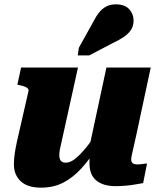

<svg xmlns="http://www.w3.org/2000/svg" viewBox="-20 -852 733 884"><path d="M263 -197Q258 -177 255.5 -163Q253 -149 253 -137Q253 -126 256 -118.5Q259 -111 265.5 -107Q272 -103 283 -103Q303 -103 325.5 -120.5Q348 -138 374 -169.5Q400 -201 427 -243L430 -177Q394 -120 355.5 -77.5Q317 -35 272 -11.5Q227 12 168 12Q107 12 75.5 -17.5Q44 -47 44 -95Q44 -118 47.5 -143Q51 -168 58 -200L111 -432Q113 -439 108 -444.5Q103 -450 93.5 -453.5Q84 -457 70 -460L60 -462L77 -541H339ZM607 -228Q600 -196 595 -174.5Q590 -153 587 -139Q584 -125 584 -118Q584 -106 591 -100.5Q598 -95 612 -95Q625 -95 637 -97Q649 -99 657 -99L639 -9Q622 -6 601.5 -2.5Q581 1 558.5 3Q536 5 512 5Q455 5 423.5 -21Q392 -47 392 -99Q392 -104 392 -110.5Q392 -117 392.5 -126.5Q393 -136 394 -147L383 -136L470 -541H674ZM408 -749Q421 -775 435.5 -793.5Q450 -812 469 -822Q488 -832 514 -832Q554 -832 574.5 -810Q595 -788 595 -758Q595 -732 582.5 -713.5Q570 -695 548 -680.5Q526 -666 496 -652L391 -597H338L343 -632Z"/></svg>

Font: Roboto Serif 20pt ExtraBold
Style: Italic
Weight: 800
Italic angle: -10°
Version: Version 1.007